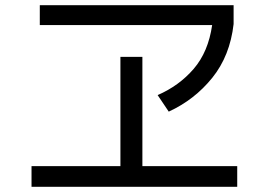

<svg xmlns="http://www.w3.org/2000/svg" viewBox="-20 -736 1040 743"><path d="M633 -304 590 -368Q673 -404 729.5 -469.5Q786 -535 801 -639H134V-716H884V-643Q870 -520 801.5 -435Q733 -350 633 -304ZM102 -13V-93H446V-516H531V-93H898V-13Z"/></svg>

Font: Murecho
Style: Regular
Weight: 400
Designer: Neil Summerour
Foundry: Positype
Version: Version 1.010; ttfautohint (v1.8.3)